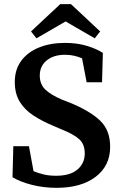

<svg xmlns="http://www.w3.org/2000/svg" viewBox="-20 -886 589 922"><path d="M251 16Q189 16 132.5 1.5Q76 -13 40 -35L44 -184H119L141 -64Q165 -54 191 -48Q217 -42 249 -42Q317 -42 352 -72Q387 -102 387 -149Q387 -193 361 -217Q335 -241 277 -264L240 -280Q184 -303 141 -331Q98 -359 74.5 -398Q51 -437 51 -492Q51 -552 82 -594Q113 -636 167.5 -658Q222 -680 292 -680Q350 -680 396.5 -666Q443 -652 474 -632L470 -491H396L374 -606Q355 -614 335 -618.5Q315 -623 292 -623Q238 -623 204.5 -596Q171 -569 171 -523Q171 -481 198 -455.5Q225 -430 279 -407L318 -392Q412 -353 460.5 -307Q509 -261 509 -181Q509 -90 439.5 -37Q370 16 251 16ZM321 -866 461 -735 435 -702 295 -783 155 -702 129 -735 269 -866Z"/></svg>

Font: Source Serif 4 SmText Semibold
Style: Regular
Weight: 600
Designer: Frank Grießhammer
Foundry: Adobe
Version: Version 4.005;hotconv 1.1.0;makeotfexe 2.6.0